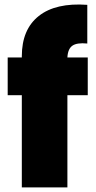

<svg xmlns="http://www.w3.org/2000/svg" viewBox="-20 -809 413 829"><path d="M74.2 0V-397.9H13.2V-561H74.2V-565.9Q74.2 -682.1 147.5 -740Q220.7 -797.9 356.9 -788.1V-621.1Q312.5 -625.5 292.7 -611.8Q272.9 -598.1 271 -561H358.9V-397.9H271V0Z"/></svg>

Font: Poppins ExtraBold
Style: Regular
Weight: 800
Designer: Ninad Kale (Devanagari), Jonny Pinhorn (Latin)
Foundry: Indian Type Foundry
Version: Version 3.200;PS 1.000;hotconv 16.6.54;makeotf.lib2.5.65590